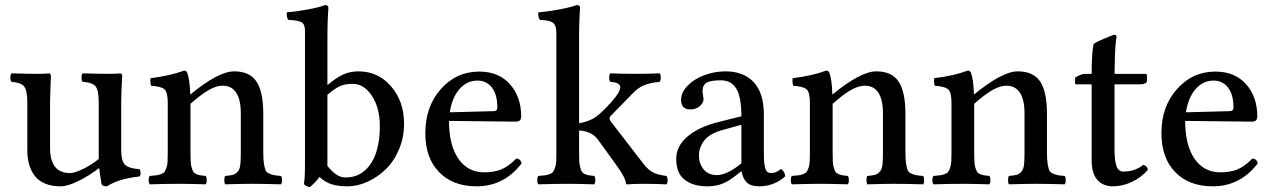

<svg xmlns="http://www.w3.org/2000/svg" viewBox="-20 -719 4979 751"><path d="M377 -1Q370.6 -36.1 368.2 -62Q329.1 -31.7 286.9 -11Q244.6 9.8 216.8 9.8Q181.6 9.8 155.8 -1.2Q129.9 -12.2 115.2 -32Q100.6 -51.8 93.8 -76.2Q86.9 -100.6 86.9 -129.9V-315.9Q86.9 -365.7 74.5 -380.9Q62 -396 24.9 -398.9Q20.5 -403.3 20.5 -415.5Q20.5 -427.7 24.9 -432.1Q95.2 -430.2 131.8 -430.2Q157.2 -430.2 170.9 -432.1Q179.2 -430.7 179.2 -421.9Q179.2 -421.4 178.5 -403.6Q177.7 -385.7 176.8 -361.3Q175.8 -336.9 175.8 -319.8V-140.1Q175.8 -42 253.9 -42Q272 -42 304.9 -58.1Q337.9 -74.2 366.2 -97.2V-124V-315.9Q366.2 -366.2 353.8 -381.3Q341.3 -396.5 303.2 -398.9Q298.8 -403.3 298.8 -415.5Q298.8 -427.7 303.2 -432.1Q373.5 -430.2 410.2 -430.2Q434.6 -430.2 450.2 -432.1Q458 -430.7 458 -421.9Q458 -421.4 457 -403.6Q456.1 -385.7 455.1 -361.3Q454.1 -336.9 454.1 -319.8V-130.9Q454.1 -91.3 467.8 -75.9Q481.4 -60.5 525.9 -57.1Q529.8 -52.7 530 -43Q530.3 -33.2 525.9 -28.8Q441.4 -19.5 398.9 9.8Q378.4 9.8 377 -1Z M1009.8 -272.9V-122.1Q1009.8 -96.7 1012 -81.3Q1014.2 -65.9 1017.6 -55.9Q1021 -45.9 1030.5 -41.3Q1040 -36.6 1049.6 -34.4Q1059.1 -32.2 1079.1 -30.8Q1083 -26.4 1083 -14.4Q1083 -2.4 1079.1 2Q1014.6 0 965.8 0Q925.3 0 860.8 2Q857.4 -2.4 857.4 -14.4Q857.4 -26.4 860.8 -30.8Q882.3 -32.7 891.8 -35.4Q901.4 -38.1 909.7 -47.6Q918 -57.1 919.9 -73.7Q921.9 -90.3 921.9 -122.1V-276.9Q921.9 -328.6 904.1 -356.2Q886.2 -383.8 851.1 -383.8Q826.2 -383.8 796.6 -366.9Q767.1 -350.1 725.1 -313V-122.1Q725.1 -101.1 725.8 -87.2Q726.6 -73.2 729.7 -63Q732.9 -52.7 736.1 -47.4Q739.3 -42 747.3 -38.3Q755.4 -34.7 762.7 -33.4Q770 -32.2 784.2 -30.8Q788.6 -26.4 788.6 -14.4Q788.6 -2.4 784.2 2Q719.7 0 681.2 0Q630.4 0 565.9 2Q561.5 -2.4 561.5 -14.4Q561.5 -26.4 565.9 -30.8Q583 -32.2 592 -33.4Q601.1 -34.7 610.6 -38.3Q620.1 -42 623.8 -47.4Q627.4 -52.7 631.1 -63.2Q634.8 -73.7 635.5 -87.2Q636.2 -100.6 636.2 -122.1V-315.9Q636.2 -355.5 625 -367.9Q613.8 -380.4 570.8 -383.8Q566.4 -399.9 568.8 -413.1Q647 -422.9 700.2 -442.9Q709.5 -442.9 712.9 -433.1Q722.2 -407.7 724.1 -349.1Q834.5 -439.9 896 -439.9Q956.1 -439.9 982.9 -400.4Q1009.8 -360.8 1009.8 -272.9Z M1260.7 -348.1V-69.8Q1278.3 -48.3 1294.9 -36.6Q1311.5 -24.9 1332.5 -24.9Q1377 -24.9 1407.7 -52.7Q1438.5 -80.6 1452.1 -124.8Q1465.8 -168.9 1465.8 -225.1Q1465.8 -296.9 1434.8 -344Q1403.8 -391.1 1358.9 -391.1Q1331.5 -391.1 1311 -382.6Q1290.5 -374 1260.7 -348.1ZM1168.9 1Q1172.9 -22.9 1172.9 -80.1V-599.1Q1172.9 -623.5 1160.2 -631.6Q1147.5 -639.6 1107.9 -641.1Q1104 -645 1102.3 -654.8Q1100.6 -664.6 1102.5 -670.9Q1136.7 -673.3 1184.1 -682.1Q1231.4 -690.9 1251.5 -699.2Q1264.6 -699.2 1264.6 -688Q1264.6 -687 1264.2 -681.9Q1263.7 -676.8 1263.2 -667.7Q1262.7 -658.7 1262.2 -647Q1261.7 -635.3 1261.2 -618.2Q1260.7 -601.1 1260.7 -583V-386.2Q1296.4 -416 1323.2 -428Q1350.1 -439.9 1381.8 -439.9Q1459 -439.9 1509.8 -381.1Q1560.5 -322.3 1560.5 -234.9Q1560.5 -181.2 1540.5 -134.3Q1520.5 -87.4 1488.3 -56.4Q1456.1 -25.4 1417 -7.8Q1377.9 9.8 1338.9 9.8Q1303.7 9.8 1278.1 2Q1252.4 -5.9 1229.5 -26.9Q1216.8 -8.3 1192.9 12.2Q1178.7 12.2 1168.9 1Z M1739.3 -279.8 1910.6 -284.2Q1925.3 -284.2 1925.3 -298.8Q1925.3 -349.1 1904.1 -376.5Q1882.8 -403.8 1847.7 -403.8Q1806.6 -403.8 1777.6 -371.1Q1748.5 -338.4 1739.3 -279.8ZM1999.5 -99.1Q2016.1 -97.7 2020.5 -80.1Q1951.7 9.8 1844.2 9.8Q1751.5 9.8 1697.5 -45.7Q1643.6 -101.1 1643.6 -198.2Q1643.6 -302.2 1704.3 -370.6Q1765.1 -439 1854.5 -439Q1930.7 -439 1974.6 -389.6Q2018.6 -340.3 2018.6 -263.2Q2018.6 -243.2 1997.6 -243.2L1736.3 -246.1Q1736.3 -151.4 1772.9 -98.1Q1809.6 -44.9 1874.5 -44.9Q1913.6 -44.9 1941.9 -56.9Q1970.2 -68.8 1999.5 -99.1Z M2245.1 -209V-122.1Q2245.1 -101.1 2245.8 -87.2Q2246.6 -73.2 2249.8 -63Q2252.9 -52.7 2256.1 -47.4Q2259.3 -42 2267.3 -38.3Q2275.4 -34.7 2282.7 -33.4Q2290 -32.2 2304.2 -30.8Q2308.6 -26.4 2308.6 -14.4Q2308.6 -2.4 2304.2 2Q2239.7 0 2201.2 0Q2150.4 0 2085.9 2Q2081.5 -2.4 2081.5 -14.4Q2081.5 -26.4 2085.9 -30.8Q2103 -32.2 2112.1 -33.4Q2121.1 -34.7 2130.6 -38.3Q2140.1 -42 2143.8 -47.4Q2147.5 -52.7 2151.1 -63.2Q2154.8 -73.7 2155.5 -87.2Q2156.2 -100.6 2156.2 -122.1V-589.8Q2156.2 -619.6 2143.1 -629.9Q2129.9 -640.1 2092.3 -641.1Q2087.9 -645.5 2086.2 -654.8Q2084.5 -664.1 2085.9 -670.9Q2120.1 -673.3 2167.5 -682.1Q2214.8 -690.9 2234.9 -699.2Q2249 -699.2 2249 -688Q2249 -687 2248.5 -681.9Q2248 -676.8 2247.6 -667.7Q2247.1 -658.7 2246.6 -647Q2246.1 -635.3 2245.6 -618.2Q2245.1 -601.1 2245.1 -583V-236.8Q2284.7 -244.1 2310.1 -261.2Q2335.9 -280.3 2371.1 -319.6Q2406.2 -358.9 2406.2 -377.9Q2406.2 -396.5 2367.2 -398.9Q2362.8 -403.3 2362.8 -415.5Q2362.8 -427.7 2367.2 -432.1Q2417 -430.2 2469.2 -430.2Q2514.2 -430.2 2560.1 -432.1Q2564.5 -427.7 2564.5 -415.5Q2564.5 -403.3 2560.1 -398.9Q2523.4 -395.5 2498.5 -385.3Q2473.6 -375 2450.2 -349.1L2368.2 -265.1Q2364.3 -261.2 2364.3 -254.9Q2364.3 -250 2371.1 -241.2L2500 -74.2Q2517.1 -53.2 2535.9 -43.9Q2554.7 -34.7 2586.9 -30.8Q2591.3 -26.4 2591.3 -14.4Q2591.3 -2.4 2586.9 2Q2541 0 2496.1 0Q2466.3 0 2432.1 2Q2428.2 2 2428.2 -2.9Q2427.2 -22.9 2390.1 -74.2L2318.8 -172.9Q2306.2 -189.9 2288.8 -198.2Q2271.5 -206.5 2245.1 -209Z M2879.9 -80.1V-231L2804.7 -210Q2756.3 -196.8 2735.1 -169.9Q2713.9 -143.1 2713.9 -109.9Q2713.9 -79.1 2732.2 -56.6Q2750.5 -34.2 2783.7 -34.2Q2824.2 -34.2 2879.9 -80.1ZM2880.9 -47.9H2877.9L2856 -30.8Q2826.7 -7.8 2801.5 1Q2776.4 9.8 2747.1 9.8Q2690.9 9.8 2658 -15.9Q2625 -41.5 2625 -98.1Q2625 -147.5 2669.2 -185.1Q2713.4 -222.7 2792 -242.2L2879.9 -264.2Q2879.9 -338.9 2860.4 -371.8Q2840.8 -404.8 2799.8 -404.8Q2759.3 -404.8 2743.7 -395.5Q2728 -386.2 2728 -362.8Q2728 -355.5 2730 -345.7Q2731.9 -335.9 2731.9 -332Q2731.9 -316.4 2717 -303.7Q2702.1 -291 2680.7 -291Q2644 -291 2644 -328.1Q2644 -357.4 2669.2 -383.5Q2694.3 -409.7 2734.6 -424.8Q2774.9 -439.9 2817.9 -439.9Q2888.2 -439.9 2928 -397.7Q2967.8 -355.5 2967.8 -270V-124Q2967.8 -103 2968.5 -90.8Q2969.2 -78.6 2971.9 -65.9Q2974.6 -53.2 2980.5 -47.6Q2986.3 -42 2996.1 -42Q3016.1 -42 3034.7 -58.1Q3048.8 -49.3 3051.8 -29.8Q3033.7 -12.2 3006.8 -1.2Q2980 9.8 2950.7 9.8Q2916.5 9.8 2901.1 -5.1Q2885.7 -20 2880.9 -47.9Z M3521.5 -272.9V-122.1Q3521.5 -96.7 3523.7 -81.3Q3525.9 -65.9 3529.3 -55.9Q3532.7 -45.9 3542.2 -41.3Q3551.8 -36.6 3561.3 -34.4Q3570.8 -32.2 3590.8 -30.8Q3594.7 -26.4 3594.7 -14.4Q3594.7 -2.4 3590.8 2Q3526.4 0 3477.5 0Q3437 0 3372.6 2Q3369.1 -2.4 3369.1 -14.4Q3369.1 -26.4 3372.6 -30.8Q3394 -32.7 3403.6 -35.4Q3413.1 -38.1 3421.4 -47.6Q3429.7 -57.1 3431.6 -73.7Q3433.6 -90.3 3433.6 -122.1V-276.9Q3433.6 -328.6 3415.8 -356.2Q3397.9 -383.8 3362.8 -383.8Q3337.9 -383.8 3308.3 -366.9Q3278.8 -350.1 3236.8 -313V-122.1Q3236.8 -101.1 3237.5 -87.2Q3238.3 -73.2 3241.5 -63Q3244.6 -52.7 3247.8 -47.4Q3251 -42 3259 -38.3Q3267.1 -34.7 3274.4 -33.4Q3281.7 -32.2 3295.9 -30.8Q3300.3 -26.4 3300.3 -14.4Q3300.3 -2.4 3295.9 2Q3231.4 0 3192.9 0Q3142.1 0 3077.6 2Q3073.2 -2.4 3073.2 -14.4Q3073.2 -26.4 3077.6 -30.8Q3094.7 -32.2 3103.8 -33.4Q3112.8 -34.7 3122.3 -38.3Q3131.8 -42 3135.5 -47.4Q3139.2 -52.7 3142.8 -63.2Q3146.5 -73.7 3147.2 -87.2Q3147.9 -100.6 3147.9 -122.1V-315.9Q3147.9 -355.5 3136.7 -367.9Q3125.5 -380.4 3082.5 -383.8Q3078.1 -399.9 3080.6 -413.1Q3158.7 -422.9 3211.9 -442.9Q3221.2 -442.9 3224.6 -433.1Q3233.9 -407.7 3235.8 -349.1Q3346.2 -439.9 3407.7 -439.9Q3467.8 -439.9 3494.6 -400.4Q3521.5 -360.8 3521.5 -272.9Z M4075.2 -272.9V-122.1Q4075.2 -96.7 4077.4 -81.3Q4079.6 -65.9 4083 -55.9Q4086.4 -45.9 4095.9 -41.3Q4105.5 -36.6 4115 -34.4Q4124.5 -32.2 4144.5 -30.8Q4148.4 -26.4 4148.4 -14.4Q4148.4 -2.4 4144.5 2Q4080.1 0 4031.2 0Q3990.7 0 3926.3 2Q3922.9 -2.4 3922.9 -14.4Q3922.9 -26.4 3926.3 -30.8Q3947.8 -32.7 3957.3 -35.4Q3966.8 -38.1 3975.1 -47.6Q3983.4 -57.1 3985.4 -73.7Q3987.3 -90.3 3987.3 -122.1V-276.9Q3987.3 -328.6 3969.5 -356.2Q3951.7 -383.8 3916.5 -383.8Q3891.6 -383.8 3862.1 -366.9Q3832.5 -350.1 3790.5 -313V-122.1Q3790.5 -101.1 3791.3 -87.2Q3792 -73.2 3795.2 -63Q3798.3 -52.7 3801.5 -47.4Q3804.7 -42 3812.7 -38.3Q3820.8 -34.7 3828.1 -33.4Q3835.4 -32.2 3849.6 -30.8Q3854 -26.4 3854 -14.4Q3854 -2.4 3849.6 2Q3785.2 0 3746.6 0Q3695.8 0 3631.3 2Q3627 -2.4 3627 -14.4Q3627 -26.4 3631.3 -30.8Q3648.4 -32.2 3657.5 -33.4Q3666.5 -34.7 3676 -38.3Q3685.5 -42 3689.2 -47.4Q3692.9 -52.7 3696.5 -63.2Q3700.2 -73.7 3700.9 -87.2Q3701.7 -100.6 3701.7 -122.1V-315.9Q3701.7 -355.5 3690.4 -367.9Q3679.2 -380.4 3636.2 -383.8Q3631.8 -399.9 3634.3 -413.1Q3712.4 -422.9 3765.6 -442.9Q3774.9 -442.9 3778.3 -433.1Q3787.6 -407.7 3789.6 -349.1Q3899.9 -439.9 3961.4 -439.9Q4021.5 -439.9 4048.3 -400.4Q4075.2 -360.8 4075.2 -272.9Z M4226.1 -430.2H4250Q4250 -512.7 4257.3 -545.9Q4259.3 -550.8 4296.6 -566.9Q4334 -583 4339.4 -583Q4347.2 -583 4347.2 -574.2Q4341.3 -539.6 4340.3 -467.8L4339.4 -430.2H4458Q4466.3 -430.2 4466.3 -423.8V-401.9Q4466.3 -396 4458.5 -392.6Q4450.7 -389.2 4441.9 -389.2H4339.4V-136.2Q4339.4 -89.8 4347.2 -68.8Q4355 -47.9 4374 -47.9Q4418.9 -47.9 4452.1 -74.2Q4467.3 -69.8 4470.2 -55.2Q4443.8 -24.4 4407 -7.3Q4370.1 9.8 4334 9.8Q4294.4 9.8 4272.2 -15.4Q4250 -40.5 4250 -91.8V-389.2H4189.9Q4185.1 -389.2 4185.1 -395V-415Q4207 -430.2 4226.1 -430.2Z M4618.7 -279.8 4790 -284.2Q4804.7 -284.2 4804.7 -298.8Q4804.7 -349.1 4783.4 -376.5Q4762.2 -403.8 4727.1 -403.8Q4686 -403.8 4657 -371.1Q4627.9 -338.4 4618.7 -279.8ZM4878.9 -99.1Q4895.5 -97.7 4899.9 -80.1Q4831.1 9.8 4723.6 9.8Q4630.9 9.8 4576.9 -45.7Q4522.9 -101.1 4522.9 -198.2Q4522.9 -302.2 4583.7 -370.6Q4644.5 -439 4733.9 -439Q4810.1 -439 4854 -389.6Q4897.9 -340.3 4897.9 -263.2Q4897.9 -243.2 4877 -243.2L4615.7 -246.1Q4615.7 -151.4 4652.3 -98.1Q4689 -44.9 4753.9 -44.9Q4793 -44.9 4821.3 -56.9Q4849.6 -68.8 4878.9 -99.1Z"/></svg>

Font: Common Serif News
Style: Regular
Weight: 450
Designer: Philipp H. Poll, Khaled Hosny
Foundry: Stefan Peev, Context Ltd.
Version: Version 1.026